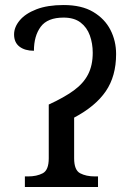

<svg xmlns="http://www.w3.org/2000/svg" viewBox="-20 -744 534 764"><path d="M79 0V-42H92Q126 -42 150 -54.5Q174 -67 174 -114V-328Q235 -356 273.5 -384Q312 -412 330.5 -448Q349 -484 349 -534Q349 -571 337.5 -603Q326 -635 300.5 -654.5Q275 -674 233 -674Q169 -674 142 -637.5Q115 -601 115 -542Q79 -542 57.5 -558.5Q36 -575 36 -607Q36 -636 58.5 -663Q81 -690 125 -707Q169 -724 233 -724Q305 -724 351 -696.5Q397 -669 419.5 -625Q442 -581 442 -529Q442 -441 401 -381Q360 -321 275 -276V-114Q275 -67 299 -54.5Q323 -42 357 -42H370V0Z"/></svg>

Font: NotoSerif-Regular
Style: Regular
Weight: 400
Designer: Monotype Design Team
Foundry: Monotype Imaging Inc.
Version: Version 2.007; ttfautohint (v1.8) -l 8 -r 50 -G 200 -x 14 -D